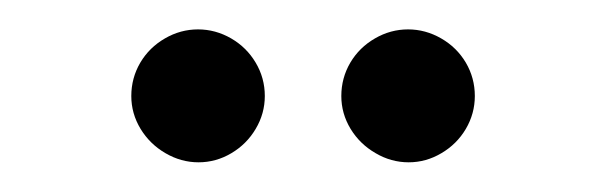

<svg xmlns="http://www.w3.org/2000/svg" viewBox="-20 -678 410 130"><path d="M211.1 -613Q211.1 -625.2 217.2 -635.6Q223.3 -645.9 233.9 -652Q244.4 -658.1 256.3 -658.1Q268.1 -658.1 278.7 -652Q289.3 -645.9 295.4 -635.6Q301.5 -625.2 301.5 -613Q301.5 -601.1 295.4 -590.7Q289.3 -580.4 278.9 -574.3Q268.5 -568.1 256.7 -568.1Q244.8 -568.1 234.3 -574.3Q223.7 -580.4 217.4 -590.7Q211.1 -601.1 211.1 -613ZM68.9 -613Q68.9 -625.2 75 -635.6Q81.1 -645.9 91.7 -652Q102.2 -658.1 114.1 -658.1Q125.9 -658.1 136.5 -652Q147 -645.9 153.1 -635.6Q159.3 -625.2 159.3 -613Q159.3 -601.1 153.1 -590.7Q147 -580.4 136.7 -574.3Q126.3 -568.1 114.4 -568.1Q102.6 -568.1 92 -574.3Q81.5 -580.4 75.2 -590.7Q68.9 -601.1 68.9 -613Z"/></svg>

Font: 26F Galaxy Sans Black
Style: Regular
Weight: 900
Designer: C₂₉H₂₅N₃O₅
Version: Version 1.100